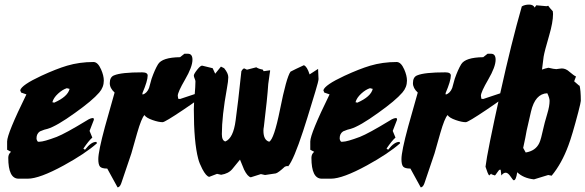

<svg xmlns="http://www.w3.org/2000/svg" viewBox="-20 -761 2549 836"><path d="M432 -410Q432 -381 412 -358Q382 -323 306 -269Q227 -212 187 -200Q175 -198 154 -189Q139 -179 139 -159Q139 -151 145 -144H153Q171 -144 227 -165Q265 -180 357 -236Q375 -248 387 -247L389 -240L370 -191L382 -162Q366 -148 343 -114L350 -109Q378 -145 400 -143L402 -137Q351 -92 258 -41Q152 17 101 17H61Q16 17 16 -74Q16 -90 28 -100L11 -109V-145Q11 -179 95 -350L72 -358L68 -368Q74 -391 160 -431Q225 -461 272 -475Q326 -491 387 -491Q406 -491 420 -459Q432 -432 432 -410ZM283 -374 271 -377Q252 -371 232.5 -353Q213 -335 208 -316L216 -314Q275 -340 283 -374Z M878 -368Q877 -360 867 -348Q857 -336 777.5 -282.5Q698 -229 688 -229Q671 -229 645 -238Q616 -248 609 -260Q596 -247 577 -181Q564 -137 552 -93Q547 -77 508 37Q502 54 492 55L447 -27Q423 -27 415.5 -35.5Q408 -44 408 -68Q408 -102 437 -209Q458 -283 479 -358Q458 -377 458 -399Q458 -426 477 -433Q508 -446 599 -446Q623 -446 623 -432Q623 -409 600 -355L601 -349Q620 -355 629 -378Q634 -398 640 -418Q654 -458 668 -481Q686 -511 764 -512L783 -527H798Q818 -527 818 -501Q818 -470 786 -415Q754 -360 754 -344Q754 -340 756 -331L764 -330Z M824 -285Q824 -305 827.5 -345.5Q831 -386 831 -407Q831 -411 827.5 -419Q824 -427 824 -432Q824 -439 839 -458Q854 -477 861 -475L906 -464L917 -440L942 -471L956 -464Q974 -442 974 -425Q974 -408 968 -376Q946 -255 946 -177Q946 -149 961 -145Q996 -159 1006 -237Q1016 -308 1031 -451Q1038 -463 1043 -463Q1045 -463 1050 -460Q1055 -457 1057 -458L1096 -468Q1106 -461 1124 -458L1128 -451L1156 -455V-450Q1156 -454 1148 -395Q1144 -333 1129 -210Q1127 -200 1127 -192Q1127 -151 1152 -144Q1173 -154 1199 -283Q1227 -424 1245 -449Q1264 -459 1303 -477Q1317 -472 1328 -437L1365 -461Q1367 -415 1367 -417Q1367 -408 1353 -362Q1311 -223 1300 -191Q1259 -66 1235 -37Q1233 -38 1231 -38Q1227 -38 1220 -35Q1192 -9 1181 -6Q1157 -2 1134 1L1116 -3L1072 11Q1058 8 1043 -22Q1034 -44 1025 -66Q1008 -45 991.5 -25Q975 -5 943 0L925 -4L891 9Q878 7 861 -25Q848 -50 843 -70Q824 -142 824 -285Z M1752 -410Q1752 -381 1732 -358Q1702 -323 1626 -269Q1547 -212 1507 -200Q1495 -198 1474 -189Q1459 -179 1459 -159Q1459 -151 1465 -144H1473Q1491 -144 1547 -165Q1585 -180 1677 -236Q1695 -248 1707 -247L1709 -240L1690 -191L1702 -162Q1686 -148 1663 -114L1670 -109Q1698 -145 1720 -143L1722 -137Q1671 -92 1578 -41Q1472 17 1421 17H1381Q1336 17 1336 -74Q1336 -90 1348 -100L1331 -109V-145Q1331 -179 1415 -350L1392 -358L1388 -368Q1394 -391 1480 -431Q1545 -461 1592 -475Q1646 -491 1707 -491Q1726 -491 1740 -459Q1752 -432 1752 -410ZM1603 -374 1591 -377Q1572 -371 1552.5 -353Q1533 -335 1528 -316L1536 -314Q1595 -340 1603 -374Z M2198 -368Q2197 -360 2187 -348Q2177 -336 2097.5 -282.5Q2018 -229 2008 -229Q1991 -229 1965 -238Q1936 -248 1929 -260Q1916 -247 1897 -181Q1884 -137 1872 -93Q1867 -77 1828 37Q1822 54 1812 55L1767 -27Q1743 -27 1735.5 -35.5Q1728 -44 1728 -68Q1728 -102 1757 -209Q1778 -283 1799 -358Q1778 -377 1778 -399Q1778 -426 1797 -433Q1828 -446 1919 -446Q1943 -446 1943 -432Q1943 -409 1920 -355L1921 -349Q1940 -355 1949 -378Q1954 -398 1960 -418Q1974 -458 1988 -481Q2006 -511 2084 -512L2103 -527H2118Q2138 -527 2138 -501Q2138 -470 2106 -415Q2074 -360 2074 -344Q2074 -340 2076 -331L2084 -330Z M2503 -387V-390V-391Q2509 -368 2509 -322Q2509 -316 2498 -273Q2471 -170 2455 -128Q2426 -49 2382 4L2367 1L2305 20Q2259 15 2232 -11Q2227 24 2217 24Q2214 24 2203 7.5Q2192 -9 2182 -9Q2172 -9 2163 3L2160 -22H2156Q2153 -22 2145 -10Q2137 2 2135 3L2120 -2L2119 -5L2110 3Q2104 -3 2094 -35Q2101 -97 2159 -359Q2207 -576 2252 -733Q2265 -741 2284 -741Q2302 -741 2308 -728L2315 -738L2360 -734L2367 -736Q2372 -728 2387 -712Q2388 -705 2388 -700Q2388 -664 2371 -606Q2351 -538 2347 -514Q2345 -495 2340 -458Q2353 -463 2368 -466Q2393 -460 2402 -460Q2406 -460 2413.5 -461.5Q2421 -463 2426 -463Q2444 -463 2460 -448Q2480 -431 2488 -428L2480 -407ZM2373 -322Q2373 -334 2363 -355Q2310 -353 2292 -275L2273 -192Q2269 -167 2258 -117L2269 -97Q2312 -104 2328 -138Q2335 -151 2348 -211Q2349 -218 2363 -266Q2373 -299 2373 -322Z"/></svg>

Font: Ode an Erik AH
Style: Regular
Weight: 400
Designer: Andreas Höfeld
Foundry: Fontgrube AH
Version: Version 2.00